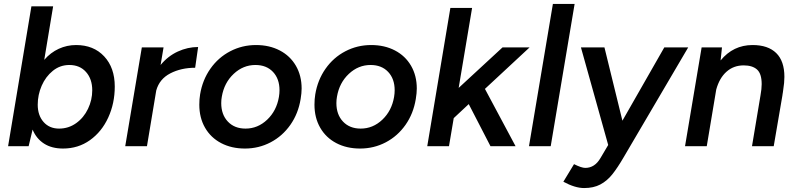

<svg xmlns="http://www.w3.org/2000/svg" viewBox="-20 -740 4031 972"><path d="M139 -708H249L204 -437Q236 -474 277.5 -493Q319 -512 365 -512Q454 -512 507.5 -454.5Q561 -397 561 -302Q561 -217 528 -145Q495 -73 435.5 -30.5Q376 12 299 12Q242 12 203 -13Q164 -38 145 -84L125 0H21ZM279 -89Q327 -89 365.5 -116.5Q404 -144 425.5 -189Q447 -234 447 -283Q447 -340 415.5 -375.5Q384 -411 331 -411Q284 -411 247.5 -381.5Q211 -352 191 -306Q171 -260 171 -210Q171 -156 200.5 -122.5Q230 -89 279 -89Z M698 -500H808L793 -411Q830 -456 880 -479Q930 -502 983 -502L968 -397Q897 -397 842 -368.5Q787 -340 771 -282L724 0H614Z M989 -210Q989 -238 993 -262Q1005 -335 1045 -392Q1085 -449 1145.5 -480.5Q1206 -512 1276 -512Q1344 -512 1396.5 -484.5Q1449 -457 1478 -407Q1507 -357 1507 -292Q1507 -269 1502 -239Q1490 -165 1450 -108Q1410 -51 1350 -19.5Q1290 12 1220 12Q1152 12 1099.5 -15.5Q1047 -43 1018 -93.5Q989 -144 989 -210ZM1100 -218Q1100 -160 1133.5 -124.5Q1167 -89 1223 -89Q1285 -89 1332.5 -134Q1380 -179 1392 -249Q1395 -267 1395 -283Q1395 -341 1362 -376Q1329 -411 1273 -411Q1211 -411 1163 -366Q1115 -321 1103 -251Q1100 -235 1100 -218Z M1572 -210Q1572 -238 1576 -262Q1588 -335 1628 -392Q1668 -449 1728.5 -480.5Q1789 -512 1859 -512Q1927 -512 1979.5 -484.5Q2032 -457 2061 -407Q2090 -357 2090 -292Q2090 -269 2085 -239Q2073 -165 2033 -108Q1993 -51 1933 -19.5Q1873 12 1803 12Q1735 12 1682.5 -15.5Q1630 -43 1601 -93.5Q1572 -144 1572 -210ZM1683 -218Q1683 -160 1716.5 -124.5Q1750 -89 1806 -89Q1868 -89 1915.5 -134Q1963 -179 1975 -249Q1978 -267 1978 -283Q1978 -341 1945 -376Q1912 -411 1856 -411Q1794 -411 1746 -366Q1698 -321 1686 -251Q1683 -235 1683 -218Z M2260 -700H2370L2302 -295L2524 -500H2661L2435 -290L2590 0H2463L2353 -213L2277 -142L2253 0H2143Z M2779 -720H2889L2768 0H2658Z M2832 180 2886 91Q2924 110 2943 110Q2991 110 3020 60L3059 -6L2921 -500H3040L3131 -129L3343 -500H3464L3138 55Q3106 110 3079.5 143Q3053 176 3019 194Q2985 212 2937 212Q2891 212 2832 180Z M3532 -500H3635L3628 -434Q3692 -512 3790 -512Q3868 -512 3909.5 -471.5Q3951 -431 3951 -351Q3951 -321 3945 -285L3943 -270L3942 -265L3941 -257L3897 0H3787L3830 -257Q3836 -290 3836 -314Q3836 -367 3812.5 -388Q3789 -409 3745 -409Q3694 -409 3658 -377Q3622 -345 3606 -287L3558 0H3448Z"/></svg>

Font: Oak Sans Semibold
Style: Italic
Weight: 600
Italic angle: -9.49998°
Foundry: Erik Kennedy, Walven
Version: Version 1.000